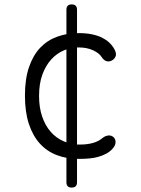

<svg xmlns="http://www.w3.org/2000/svg" viewBox="-20 -710 640 870"><path d="M281 -666Q281 -678 287 -684Q293 -690 305 -690Q317 -690 323 -684Q329 -678 329 -666V-560H336Q370 -560 396.5 -554.5Q423 -549 442 -539.5Q461 -530 474 -518Q487 -506 495 -493Q509 -470 504.5 -456.5Q500 -443 487 -436Q474 -429 462 -433Q450 -437 441 -451Q430 -469 402 -482Q374 -495 337 -495H329V-55H344Q376 -55 402 -62.5Q428 -70 445 -85Q456 -94 470 -96Q484 -98 495 -88Q500 -83 502 -77Q504 -71 503.5 -64Q503 -57 499.5 -49.5Q496 -42 489 -35Q477 -22 461 -13.5Q445 -5 426 0.5Q407 6 384.5 8Q362 10 336 10H329V116Q329 128 323 134Q317 140 305 140Q293 140 287 134Q281 128 281 116V5Q259 1 238 -7Q193 -24 161 -59Q129 -94 111 -148Q93 -202 93 -277Q93 -352 111.5 -406Q130 -460 162.5 -494Q195 -528 240 -544Q260 -551 281 -555ZM281 -486Q275 -484 270 -482Q237 -468 212 -440.5Q187 -413 172 -372Q157 -331 157 -275Q157 -223 171 -182Q185 -141 209.5 -113Q234 -85 268 -70Q274 -67 281 -65Z"/></svg>

Font: Maple Mono NL ExtraLight
Style: Regular
Weight: 275
Monospace: yes
Designer: subframe7536
Version: Version 7.000